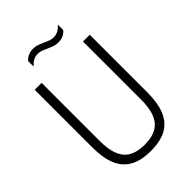

<svg xmlns="http://www.w3.org/2000/svg" viewBox="-268 -1028 1146 1146"><g transform="rotate(-45 305.0 -455.0)"><path d="M72.5 -254.5V-740H131V-247Q131 -142 172.2 -92.8Q213.5 -43.5 305.5 -43.5Q397.5 -43.5 438.8 -92.8Q480 -142 480 -247V-740H537V-254.5Q537 -163.5 512.8 -105.5Q488.5 -47.5 437.5 -19.2Q386.5 9 305.5 9Q224.5 9 173 -19.2Q121.5 -47.5 97 -105.5Q72.5 -163.5 72.5 -254.5ZM298.5 -860.5Q278.5 -870 265 -874.5Q251.5 -879 238 -879Q216 -879 199.2 -870Q182.5 -861 166 -842.5V-888Q193 -920.5 238.5 -920.5Q257 -920.5 272.8 -915.2Q288.5 -910 312.5 -899.5Q332.5 -890 346 -885.5Q359.5 -881 373 -881Q395 -881 412 -890Q429 -899 445 -917.5V-872Q419 -839.5 373 -839.5Q354.5 -839.5 339 -844.5Q323.5 -849.5 298.5 -860.5Z"/></g></svg>

Font: Encode Sans Condensed Light
Style: Regular
Weight: 300
Width: 3
Designer: Multiple Designers
Foundry: Impallari Type
Version: Version 2.000